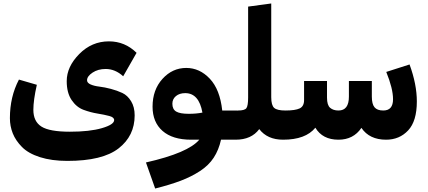

<svg xmlns="http://www.w3.org/2000/svg" viewBox="-20 -804 2466 1105"><path d="M481 -342Q481 -327 501.5 -318Q522 -309 552 -305.5Q582 -302 618 -292.5Q654 -283 684 -269Q714 -255 734.5 -221.5Q755 -188 755 -140Q755 -22 662.5 50Q570 122 368 122Q277 122 210 100.5Q143 79 106.5 42Q70 5 53.5 -36.5Q37 -78 37 -124Q37 -247 89 -346L192 -316Q172 -227 172 -172Q172 -105 218.5 -75.5Q265 -46 382 -46Q496 -46 566.5 -66.5Q637 -87 637 -113Q637 -129 609 -136.5Q581 -144 541 -150.5Q501 -157 460.5 -172Q420 -187 392 -228.5Q364 -270 364 -337Q364 -420 436 -493Q508 -566 607 -566Q699 -566 766 -500L689 -365Q643 -407 588 -407Q544 -407 512.5 -386Q481 -365 481 -342Z M1356 -72 1336 0H1252Q1239 59 1210 103.5Q1181 148 1131 180.5Q1081 213 1020.5 236Q960 259 873 281L820 131Q1063 76 1127 0H1080Q973 0 915.5 -50.5Q858 -101 858 -190Q858 -287 915 -350Q972 -413 1052 -413Q1129 -413 1187.5 -351Q1246 -289 1259 -168H1349ZM1066 -149Q1110 -149 1145 -156Q1125 -268 1046 -268Q1013 -268 992.5 -251Q972 -234 972 -207Q972 -175 994 -162Q1016 -149 1066 -149Z M1623 -168 1629 -75 1609 0Q1519 0 1472 -61Q1427 0 1336 0L1316 -74L1350 -168Q1388 -168 1398 -181.5Q1408 -195 1408 -243V-766L1541 -784V-245Q1541 -198 1558 -183Q1575 -168 1623 -168Z M2337 -433Q2379 -319 2379 -220Q2379 -107 2329 -53.5Q2279 0 2202 0Q2106 0 2060 -68Q2014 0 1928 0Q1836 0 1795 -69Q1739 0 1609 0L1589 -74L1623 -168Q1679 -168 1704.5 -180Q1730 -192 1730 -228V-338H1862V-242Q1862 -199 1880 -183.5Q1898 -168 1928 -168Q1988 -168 1988 -248V-338H2120V-248Q2120 -205 2135.5 -186.5Q2151 -168 2186 -168Q2242 -168 2242 -233Q2242 -294 2203 -390Z"/></svg>

Font: FiraGO ExtraBold
Style: Regular
Weight: 800
Designer: bBox Type
Foundry: bBox Type GmbH
Version: Version 1.001;PS 001.001;hotconv 1.0.88;makeotf.lib2.5.64775